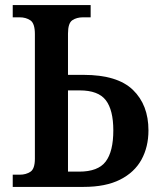

<svg xmlns="http://www.w3.org/2000/svg" viewBox="-20 -734 629 754"><path d="M30 0V-48H58Q82 -48 99.5 -59.5Q117 -71 117 -111V-600Q117 -642 99.5 -654Q82 -666 57 -666H30V-714H336V-666H306Q281 -666 264 -654.5Q247 -643 247 -602V-440H308Q441 -440 502 -381Q563 -322 563 -222Q563 -157 535.5 -107Q508 -57 451.5 -28.5Q395 0 308 0ZM247 -60H291Q365 -60 395 -99.5Q425 -139 425 -222Q425 -302 395.5 -340.5Q366 -379 293 -379H247Z"/></svg>

Font: Noto Serif SemiCondensed SemiBold
Style: Regular
Weight: 600
Width: 4
Designer: Monotype Design Team
Foundry: Monotype Imaging Inc.
Version: Version 2.013; ttfautohint (v1.8.4.7-5d5b)